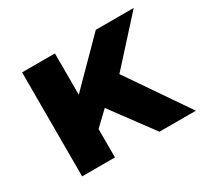

<svg xmlns="http://www.w3.org/2000/svg" viewBox="-109 -638 828 785"><g transform="rotate(-30 305.0 -245.5)"><path d="M228 0V-134L293 -196L438 0H610L414 -286L600 -491H421L228 -296V-491H73V0Z"/></g></svg>

Font: Falling Sky
Style: ExBd
Weight: 400
Designer: Paul D. Hunt
Foundry: Adobe Systems Incorporated
Version: Version 1.02